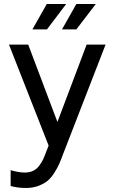

<svg xmlns="http://www.w3.org/2000/svg" viewBox="-20 -728 566 960"><path d="M210.9 30.8 223.1 0 24.9 -504.9H121.1L267.1 -118.2L413.1 -504.9H507.8L294.9 43.9Q283.7 74.2 275.4 93Q267.1 111.8 251 137Q234.9 162.1 217.3 176.5Q199.7 190.9 171.9 201.4Q144 211.9 109.9 211.9Q68.8 211.9 33.2 202.1V123Q74.2 134.8 104 134.8Q127.4 134.8 145.5 126.2Q163.6 117.7 176 100.6Q188.5 83.5 195.6 68.8Q202.6 54.2 210.9 30.8ZM213.9 -708H311L214.8 -581.1H142.1ZM361.8 -708H459L361.8 -581.1H290Z"/></svg>

Font: LT Superior Med
Style: Regular
Weight: 500
Designer: Daniel Lyons
Foundry: LyonsType
Version: Version 1.000